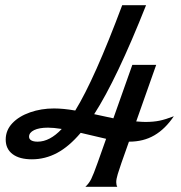

<svg xmlns="http://www.w3.org/2000/svg" viewBox="-20 -720 697 740"><path d="M650 -272Q617 -223 575 -198.5Q533 -174 478 -174H477L448 -92Q440 -69 434 -49.5Q428 -30 428 -18Q428 -7 432 0H309Q323 -13 331.5 -30Q340 -47 356 -92L389 -185L291 -208Q246 -155 200 -130.5Q154 -106 103 -106Q55 -106 28.5 -126Q2 -146 2 -182Q2 -218 27.5 -245Q53 -272 96 -287Q139 -302 188 -302Q224 -302 270 -294Q344 -414 451 -700H543Q430 -415 343 -280Q373 -273 417 -264L490 -470H582L505 -252Q529 -250 540 -250Q572 -250 595.5 -255Q619 -260 650 -272ZM218 -223Q186 -228 165 -228Q131 -228 111.5 -218.5Q92 -209 92 -193Q92 -184 100.5 -179Q109 -174 125 -174Q172 -174 218 -223Z"/></svg>

Font: Srisakdi
Style: Bold
Weight: 700
Designer: Cadson Demak Co.,Ltd.
Foundry: Cadson Demak Co.,Ltd.
Version: Version 1.000